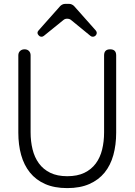

<svg xmlns="http://www.w3.org/2000/svg" viewBox="-20 -953 691 985"><path d="M313 -933H336Q342 -933 348.5 -930Q355 -927 360 -922L471 -797Q482 -784 471 -771Q465 -765 457.5 -764.5Q450 -764 444 -769L345 -850Q337 -857 324 -857Q313 -857 305 -850L205 -769Q199 -764 191.5 -764.5Q184 -765 179 -771Q166 -784 178 -797L289 -922Q294 -927 300.5 -930Q307 -933 313 -933ZM325 12Q259 12 211.5 -9Q164 -30 133.5 -68Q103 -106 88.5 -158Q74 -210 74 -272V-669Q74 -683 83 -691.5Q92 -700 106 -700Q120 -700 128.5 -691.5Q137 -683 137 -669V-274Q137 -228 147 -187Q157 -146 179.5 -115Q202 -84 238 -66.5Q274 -49 325 -49Q377 -49 413 -66.5Q449 -84 471.5 -114.5Q494 -145 504 -186Q514 -227 514 -274V-669Q514 -700 545 -700Q576 -700 576 -669V-272Q576 -210 561.5 -157.5Q547 -105 516.5 -67.5Q486 -30 438.5 -9Q391 12 325 12Z"/></svg>

Font: Higure Gothic
Style: Regular
Weight: 400
Designer: Yoshimichi Ohira
Foundry: Positype
Version: Version 1.000